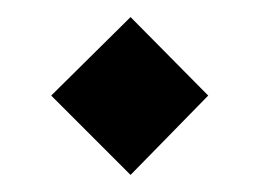

<svg xmlns="http://www.w3.org/2000/svg" viewBox="-20 -294 304 225"><path d="M133 -89 224 -182 133 -274 40 -182 133 -89Z"/></svg>

Font: Tajawal Medium
Style: Regular
Weight: 500
Designer: Boutros Fonts
Foundry: Created by Boutros International 2017
Version: Version 1.700